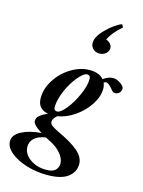

<svg xmlns="http://www.w3.org/2000/svg" viewBox="-226 -833 880 1185"><g transform="rotate(15 213.5 -240.5)"><path d="M256.3 -591.8Q256.3 -633.3 308.6 -684.1Q330.6 -706.5 356.7 -724.9Q382.8 -743.2 402.8 -750L412.6 -731.4Q356.9 -684.6 332 -634.3Q370.6 -616.2 370.6 -588.4Q370.6 -567.9 353.8 -553.2Q336.9 -538.6 312.5 -538.6Q288.1 -538.6 272.2 -554Q256.3 -569.3 256.3 -591.8ZM194.8 269Q126.5 269 63.2 249.8Q0 230.5 -39.8 197.3Q-79.6 164.1 -79.6 126.5Q-79.6 85.4 -30.5 59.6Q18.6 33.7 95.7 27.3Q36.1 -9.8 36.1 -34.2Q36.1 -53.2 51.3 -67.1Q66.4 -81.1 103 -97.7Q34.7 -110.4 34.7 -180.7Q34.7 -240.2 71 -297.1Q107.4 -354 165.5 -389.4Q223.6 -424.8 283.7 -424.8Q344.7 -424.8 373.5 -390.6Q404.3 -414.6 436.5 -414.6Q453.1 -414.6 471.2 -405Q489.3 -395.5 500.5 -382.3Q507.8 -375 507.8 -367.2Q507.8 -350.1 496.8 -338.9Q485.8 -327.6 467.8 -327.6Q457.5 -327.6 448.7 -338.4Q417.5 -377.9 400.9 -377.9Q392.6 -377.9 385.3 -371.6Q393.1 -354.5 393.1 -335Q393.1 -284.7 359.1 -232.4Q325.2 -180.2 271.7 -143.3Q218.3 -106.4 162.6 -97.7Q136.7 -75.7 136.7 -55.2Q136.7 -42 152.8 -30.3Q168.9 -18.6 199.7 -3.9Q283.7 34.7 326.9 72.3Q370.1 109.9 370.1 153.3Q370.1 204.1 327.1 236.6Q284.2 269 194.8 269ZM154.3 -125.5Q174.8 -125.5 208.5 -166.7Q242.2 -208 269 -267.6Q295.9 -327.1 295.9 -371.6Q295.9 -395 273.9 -395Q258.3 -395 233.9 -370.4Q209.5 -345.7 187.3 -309.8Q165 -273.9 148.9 -229.2Q132.8 -184.6 132.8 -148.4Q132.8 -136.2 137.9 -130.9Q143.1 -125.5 154.3 -125.5ZM33.2 129.9Q33.2 176.8 77.1 208.3Q121.1 239.7 181.2 239.7Q221.2 239.7 239.3 222.9Q257.3 206.1 257.3 179.2Q257.3 148.9 230.5 116.9Q203.6 85 164.6 65.4Q141.1 53.7 128.9 46.9Q79.6 54.7 56.4 77.1Q33.2 99.6 33.2 129.9Z"/></g></svg>

Font: Elstob 18pt
Style: Bold Italic
Weight: 700
Italic angle: -20°
Designer: Peter S. Baker
Version: Version 1.015